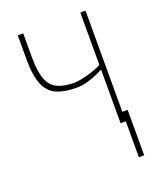

<svg xmlns="http://www.w3.org/2000/svg" viewBox="-132 -609 712 862"><g transform="rotate(-20 224.0 -178.0)"><path d="M381.3 -528.3V0H356.4V-528.3ZM372.6 -290.5V-266.1Q357.4 -255.4 332.3 -243.9Q307.1 -232.4 279.3 -224.6Q251.5 -216.8 227.5 -216.8Q169.4 -216.8 131.8 -232.9Q94.2 -249 75.9 -291.7Q57.6 -334.5 57.6 -415V-528.3H83.5V-415Q83.5 -345.2 98.4 -307.6Q113.3 -270 145 -255.6Q176.8 -241.2 227.5 -241.2Q255.4 -243.7 284.9 -251.5Q314.5 -259.3 338.4 -269.8Q362.3 -280.3 372.6 -290.5ZM406.7 -45.4V171.9H381.3V-45.4Z"/></g></svg>

Font: Roboto Condensed Thin
Style: Regular
Weight: 250
Width: 3
Designer: Christian Robertson
Foundry: Google
Version: Version 3.009; 2024